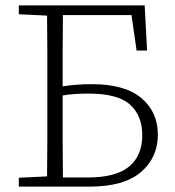

<svg xmlns="http://www.w3.org/2000/svg" viewBox="-20 -694 651 714"><path d="M213 -308Q213 -239 213 -170.5Q213 -102 214 -34H306Q411 -34 460 -74.5Q509 -115 509 -191Q509 -264 463.5 -305Q418 -346 309 -346Q283 -346 259 -344.5Q235 -343 213 -339ZM50 -641V-674H518L527 -506H488L469 -638H214Q213 -571 213 -503Q213 -435 213 -373Q239 -377 265.5 -379Q292 -381 322 -381Q444 -381 505.5 -329.5Q567 -278 567 -193Q567 -108 504 -54Q441 0 313 0H50V-33L155 -38Q156 -106 156 -173.5Q156 -241 156 -308V-366Q156 -434 156 -501.5Q156 -569 155 -636Z"/></svg>

Font: Source Serif 4 SmText Light
Style: Regular
Weight: 300
Designer: Frank Grießhammer
Foundry: Adobe
Version: Version 4.005;hotconv 1.1.0;makeotfexe 2.6.0